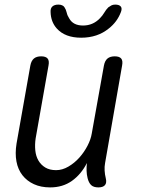

<svg xmlns="http://www.w3.org/2000/svg" viewBox="-20 -805 640 835"><path d="M408 10Q387 10 376.5 0Q366 -10 361 -30Q357 -46 356.5 -62.5Q356 -79 358 -96Q333 -47 293 -18.5Q253 10 198 10Q158 10 127.5 -4Q97 -18 77.5 -43Q58 -68 51.5 -103Q45 -138 52 -181L112 -520Q116 -541 127.5 -550.5Q139 -560 159 -560Q179 -560 187 -550.5Q195 -541 191 -520L135 -203Q131 -176 133.5 -151Q136 -126 147 -107Q158 -88 177 -76.5Q196 -65 224 -65Q251 -65 277.5 -80.5Q304 -96 325 -119.5Q346 -143 360.5 -171Q375 -199 379 -224L432 -520Q436 -541 447.5 -550.5Q459 -560 479 -560Q499 -560 507 -550.5Q515 -541 511 -520L437 -96Q434 -80 435 -63Q436 -46 440 -30Q445 -10 436.5 0Q428 10 408 10ZM200 -753Q199 -769 208 -777Q217 -785 234 -785Q243 -785 250 -782Q257 -779 260 -774Q267 -764 270 -750.5Q273 -737 281 -725Q298 -694 341 -694Q384 -694 414 -725Q426 -737 433.5 -750Q441 -763 451 -773Q458 -778 464.5 -781.5Q471 -785 481 -785Q498 -785 505 -777Q512 -769 506 -753Q490 -710 453 -681Q404 -641 333 -641Q263 -641 227 -681Q201 -710 200 -753Z"/></svg>

Font: Maple Mono NL Light
Style: Italic
Weight: 300
Italic angle: -10°
Monospace: yes
Designer: subframe7536
Version: Version 7.000